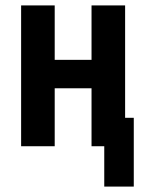

<svg xmlns="http://www.w3.org/2000/svg" viewBox="-20 -540 540 709"><path d="M365 149V0H318V-214H182V0H58V-520H182V-319H318V-520H442V-105H474V149Z"/></svg>

Font: Iosevka SS18 Extrabold
Style: Regular
Weight: 800
Monospace: yes
Designer: Belleve Invis
Foundry: Belleve Invis
Version: Version 25.1.1; ttfautohint (v1.8.4)